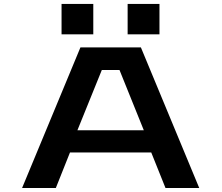

<svg xmlns="http://www.w3.org/2000/svg" viewBox="-20 -936 1104 956"><path d="M972 0H804L733 -177H328.5L258 0H90L380.5 -700H681.5ZM487 -587.5 365.5 -287.5H696L575 -587.5ZM286.5 -916.5H444.5V-765H286.5ZM615.5 -916.5H774V-765H615.5Z"/></svg>

Font: Trispace Expanded SemiBold
Style: Regular
Weight: 600
Width: 7
Designer: Tyler Finck
Foundry: Etcetera Type Company
Version: Version 1.210; ttfautohint (v1.8.3)